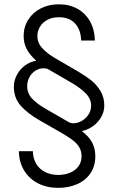

<svg xmlns="http://www.w3.org/2000/svg" viewBox="-20 -737 554 900"><path d="M255.9 -656.2Q224.6 -656.2 201.7 -643.8Q178.7 -631.3 167 -611.1Q155.3 -590.8 155.3 -568.4Q155.3 -535.6 178.5 -510.7Q201.7 -485.8 239.3 -463.9L351.6 -398.4Q385.3 -378.4 409.2 -359.1Q433.1 -339.8 451.2 -310.1Q469.2 -280.3 468.8 -241.2Q468.8 -214.4 454.8 -189.2Q440.9 -164.1 417 -146.5Q393.1 -128.9 365.2 -123V-121.1Q397.9 -96.2 412.4 -67.9Q426.8 -39.6 426.8 -4.9Q426.8 42.5 403.3 76.2Q379.9 109.9 340.3 126.7Q300.8 143.6 252.9 143.6Q200.2 143.6 158.7 122.6Q117.2 101.6 93.3 62.5Q69.3 23.4 68.4 -28.3H133.8Q134.8 6.3 150.1 31.5Q165.5 56.6 192.1 69.8Q218.8 83 252.9 83Q283.2 83 308.1 72.8Q333 62.5 347.7 42.7Q362.3 22.9 362.3 -4.9Q362.3 -28.3 351.8 -46.1Q341.3 -64 324 -77.6Q306.6 -91.3 276.4 -109.4L164.1 -173.8Q108.9 -205.6 76.9 -241.7Q44.9 -277.8 44.9 -332Q45.4 -358.9 58.6 -384.8Q71.8 -410.6 95.2 -428.7Q118.7 -446.8 148.4 -452.1V-454.1Q120.1 -479 105.5 -506.6Q90.8 -534.2 90.8 -568.4Q90.8 -610.4 112.1 -644.3Q133.3 -678.2 170.9 -697.5Q208.5 -716.8 255.9 -716.8Q306.2 -716.8 344 -695.3Q381.8 -673.8 402.8 -635.3Q423.8 -596.7 424.8 -546.9H360.4Q359.4 -595.7 332.8 -626Q306.2 -656.2 255.9 -656.2ZM319.3 -346.7 203.1 -414.1Q192.9 -417 183.6 -417Q164.1 -417 146.5 -406Q128.9 -395 118.2 -375.7Q107.4 -356.4 107.4 -333Q107.4 -300.3 129.4 -275.9Q151.4 -251.5 196.3 -225.6L306.6 -162.1Q315.4 -159.2 324.2 -159.2Q343.3 -159.2 362.3 -169.7Q381.3 -180.2 394 -198.7Q406.7 -217.3 407.2 -241.2Q407.2 -272.9 383.1 -298.1Q358.9 -323.2 319.3 -346.7Z"/></svg>

Font: Pretendard Std Light
Style: Regular
Weight: 300
Designer: Base glyphs from Inter by Rasmus Andersson; Hangeul glyphs from Noto Sans CJK(Source Han Sans) by Jang Soo-young and Kan
Foundry: Kil Hyung-jin
Version: Version 1.309